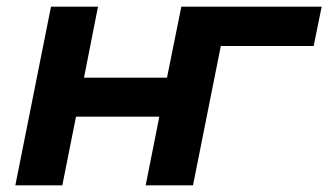

<svg xmlns="http://www.w3.org/2000/svg" viewBox="-20 -556 985 576"><path d="M133 -536H274L232 -323H481L524 -536H666L559 0H417L458 -206H208L167 0H26ZM524 -536H945L921 -418H640L558 0H417Z"/></svg>

Font: Argentum Sans Medium
Style: Italic
Weight: 500
Italic angle: -11°
Designer: Julieta Ulanovsky (font), Cristiano Sobral (main changes and remaster)
Foundry: Julieta Ulanovsky (font), Cristiano Sobral (main changes and remaster)
Version: Version 2.007;June 15, 2022;FontCreator 14.0.0.2814 64-bit; 